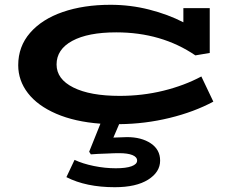

<svg xmlns="http://www.w3.org/2000/svg" viewBox="-20 -505 984 801"><path d="M648 165Q648 213 598 244.5Q548 276 459 276Q339 276 257 234L291 162Q325 178 371.5 187.5Q418 197 463 197Q506 197 529 188.5Q552 180 552 165Q552 150 532.5 142Q513 134 477 134Q455 134 428.5 135.5Q402 137 389 137L359 139L352 128L399 11Q292 3 214.5 -30.5Q137 -64 96.5 -116.5Q56 -169 56 -233Q56 -311 105.5 -368Q155 -425 242 -455Q329 -485 441 -485Q524 -485 602.5 -465Q681 -445 745 -412V-471H855V-284L795 -274Q654 -370 465 -370Q347 -370 281.5 -334.5Q216 -299 216 -236Q216 -175 286 -140Q356 -105 479 -105Q574 -105 661.5 -126.5Q749 -148 820 -186L870 -81Q790 -38 687.5 -13Q585 12 478 13H477L453 69L510 67Q570 67 609 93Q648 119 648 165Z"/></svg>

Font: BioRhyme Expanded ExtraBold
Style: Regular
Weight: 800
Width: 7
Designer: Aoife Mooney
Foundry: Aoife Mooney Type
Version: Version 1.000